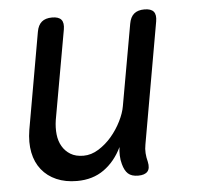

<svg xmlns="http://www.w3.org/2000/svg" viewBox="-45 -607 691 663"><g transform="rotate(-5 300.0 -275.0)"><path d="M408 10Q385 10 373 -1Q361 -12 355 -35Q351 -49 350.5 -64.5Q350 -80 352 -94Q329 -46 290 -18Q251 10 196 10Q156 10 125 -3.5Q94 -17 74 -42Q54 -67 47 -102Q40 -137 47 -180L106 -515Q110 -538 123 -549Q136 -560 159 -560Q182 -560 191 -549Q200 -538 196 -515L141 -206Q137 -180 139.5 -156.5Q142 -133 152.5 -115Q163 -97 181 -86Q199 -75 226 -75Q253 -75 278.5 -91Q304 -107 324 -130.5Q344 -154 358 -182Q372 -210 376 -234L426 -515Q430 -538 443 -549Q456 -560 479 -560Q502 -560 511 -549Q520 -538 516 -515L442 -95Q439 -80 440 -65Q441 -50 445 -35Q450 -12 440.5 -1Q431 10 408 10Z"/></g></svg>

Font: Maple Mono Normal NL
Style: Italic
Weight: 400
Italic angle: -10°
Monospace: yes
Designer: subframe7536
Version: Version 7.000